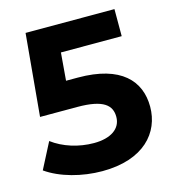

<svg xmlns="http://www.w3.org/2000/svg" viewBox="-106 -789 808 891"><g transform="rotate(-15 297.5 -344.0)"><path d="M279 -437H222L233 -570H525V-700H98L62 -306H241C368 -306 404 -270 404 -215C404 -158 354 -124 273 -124C200 -124 127 -147 74 -187L10 -63C78 -15 180 12 277 12C477 12 568 -96 568 -220C568 -344 486 -437 279 -437Z"/></g></svg>

Font: AWKNG-Font
Style: Bold
Weight: 700
Designer: Awakening Church
Foundry: Awakening Church
Version: Version 1.700;PS 001.700;hotconv 1.0.88;makeotf.lib2.5.64775